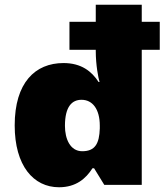

<svg xmlns="http://www.w3.org/2000/svg" viewBox="-20 -780 703 810"><path d="M229 10C300 10 342 -26 370 -70H377L420 0H578V-570H654V-688H578V-760H384V-688H273V-570H384V-565C384 -505 395 -450 400 -434H396C367 -479 323 -514 248 -514C128 -514 42 -431 42 -251C42 -81 121 10 229 10ZM327 -142C276 -142 254 -194 254 -249C254 -331 284 -359 324 -359C370 -359 401 -320 401 -250V-238C399 -174 381 -142 327 -142Z"/></svg>

Font: Noto Sans UI Black
Style: Regular
Weight: 900
Designer: Monotype Design Team
Foundry: Monotype Imaging Inc.
Version: Version 1.901